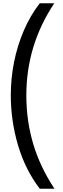

<svg xmlns="http://www.w3.org/2000/svg" viewBox="-20 -886 388 1174"><path d="M46 -304Q46 -406 66 -506.5Q86 -607 125.5 -699Q165 -791 223 -866H312Q141 -610 141 -303Q141 -148 183 -6.5Q225 135 313 268H223Q134 151 90 1.5Q46 -148 46 -304Z"/></svg>

Font: Noto Sans Telugu UI ExtraCondensed Medium
Style: Regular
Weight: 500
Width: 2
Designer: Jelle Bosma - Monotype Design Team
Foundry: Monotype Imaging Inc.
Version: Version 2.005; ttfautohint (v1.8.4.7-5d5b)